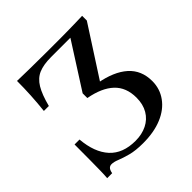

<svg xmlns="http://www.w3.org/2000/svg" viewBox="-157 -700 839 839"><g transform="rotate(-45 262.5 -280.0)"><path d="M262.9 11.3Q216.1 11.3 185.1 2.8Q154 -5.6 134.3 -13.7Q114.5 -21.8 100 -21.8Q90.3 -21.8 83.9 -15.3Q77.4 -8.9 74.2 8.1H43.5Q45.2 -10.5 45.6 -35.1Q46 -59.7 46.4 -98.4Q46.8 -137.1 46.8 -196.8H77.4Q84.7 -111.3 126.6 -65.3Q168.5 -19.4 246.8 -19.4Q286.3 -19.4 317.3 -34.7Q348.4 -50 365.7 -79.4Q383.1 -108.9 383.1 -150Q383.1 -213.7 344 -250.4Q304.8 -287.1 229.8 -300.8V-329.8L363.7 -539.5H244.4Q197.6 -539.5 168.1 -527Q138.7 -514.5 119.8 -483.1Q100.8 -451.6 86.3 -395.2H55.6Q60.5 -440.3 62.9 -483.9Q65.3 -527.4 65.3 -571Q96.8 -570.2 139.9 -569.4Q183.1 -568.5 243.5 -568.5H291.1Q317.7 -568.5 340.3 -568.5Q362.9 -568.5 383.9 -569Q404.8 -569.4 425.4 -569.8Q446 -570.2 467.7 -571V-541.9L312.1 -300.8L307.3 -315.3Q392.7 -300 437.9 -259.7Q483.1 -219.4 483.1 -152.4Q483.1 -104.8 456 -67.3Q429 -29.8 379.8 -9.3Q330.6 11.3 262.9 11.3Z"/></g></svg>

Font: Playfair 5pt SemiExpanded Light Medium
Style: Regular
Weight: 500
Version: Version 2.203